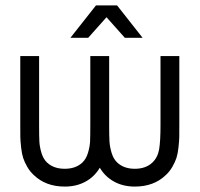

<svg xmlns="http://www.w3.org/2000/svg" viewBox="-20 -686 740 712"><path d="M335.9 -666H414.1L508.8 -545.9H442.9L375 -622.1L307.1 -545.9H241.2ZM220.2 5.9Q149.4 5.9 105 -37.1Q90.3 -50.8 80.6 -68.1Q70.8 -85.4 65.9 -100.3Q61 -115.2 58.3 -139.2Q55.7 -163.1 55.4 -177.7Q55.2 -192.4 55.2 -222.2V-478H125V-222.2Q125 -180.7 126 -161.1Q127 -141.6 133.8 -118.9Q140.6 -96.2 154.8 -83Q179.2 -60.1 220.2 -60.1Q260.7 -60.1 285.2 -83Q299.3 -96.2 306.2 -118.9Q313 -141.6 314 -161.1Q314.9 -180.7 314.9 -222.2V-478H384.8V-222.2Q384.8 -181.2 386 -161.1Q387.2 -141.1 394 -118.7Q400.9 -96.2 415 -83Q439.5 -60.1 480 -60.1Q520.5 -60.1 544.9 -83Q564.9 -102.1 570.1 -132.1Q575.2 -162.1 575.2 -222.2V-478H645V-222.2Q645 -192.4 644.8 -177.7Q644.5 -163.1 641.8 -139.2Q639.2 -115.2 634.3 -100.3Q629.4 -85.4 619.6 -68.1Q609.9 -50.8 595.2 -37.1Q550.8 5.9 480 5.9Q437 5.9 403.6 -12.2Q370.1 -30.3 350.1 -64Q330.1 -30.3 296.6 -12.2Q263.2 5.9 220.2 5.9Z"/></svg>

Font: Gidolinya
Style: Regular
Weight: 400
Version: Version 1.0.3